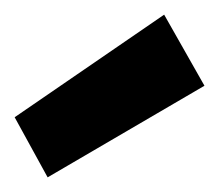

<svg xmlns="http://www.w3.org/2000/svg" viewBox="-20 -806 299 262"><path d="M45 -564 0 -646 204 -786 259 -689Z"/></svg>

Font: DM Sans 10pt Black
Style: Regular
Weight: 900
Version: Version 4.004;gftools[0.9.30]